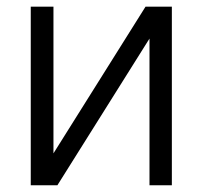

<svg xmlns="http://www.w3.org/2000/svg" viewBox="-20 -550 602 570"><path d="M412.1 -530.3H490.2V0H423.8V-435.5L150.4 0H71.3V-530.3H138.7V-94.7Z"/></svg>

Font: Pretendard Std Light
Style: Regular
Weight: 300
Designer: Base glyphs from Inter by Rasmus Andersson; Hangeul glyphs from Noto Sans CJK(Source Han Sans) by Jang Soo-young and Kan
Foundry: Kil Hyung-jin
Version: Version 1.309